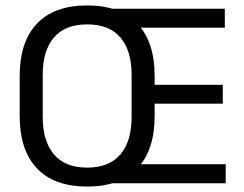

<svg xmlns="http://www.w3.org/2000/svg" viewBox="-20 -671 895 703"><path d="M299.1 12.1Q178.1 12.1 115.1 -54.7Q52.1 -121.6 52.1 -245.8V-393.5Q52.1 -517.4 115.1 -584.3Q178.1 -651.1 299.1 -651.1Q420.1 -651.1 483.1 -584.3Q546.2 -517.4 546.2 -393.5V-245.8Q546.2 -121.6 483.1 -54.7Q420.1 12.1 299.1 12.1ZM299.1 -57.3Q379.9 -57.3 420.9 -105.7Q461.9 -154.2 461.9 -242.7V-396.8Q461.9 -485.7 420.9 -533.7Q379.9 -581.7 299.1 -581.7Q218.4 -581.7 177.4 -533.7Q136.4 -485.7 136.4 -396.8V-242.7Q136.4 -154.2 177.4 -105.7Q218.4 -57.3 299.1 -57.3ZM806.4 0H378.2V-69.7H806.4ZM795.7 -291.5H473.1V-360.4H795.7ZM803.1 -569.7H377.6V-639H803.1Z"/></svg>

Font: Anek Malayalam Medium
Style: Regular
Weight: 500
Designer: Maithili Shingre (Malayalam) & Yesha Goshar (Latin)
Foundry: Ek Type
Version: Version 1.003